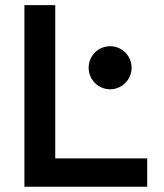

<svg xmlns="http://www.w3.org/2000/svg" viewBox="-20 -713 626 733"><path d="M73.2 0H542V-108.4H190.9V-693.4H73.2ZM400.4 -372.1C445.8 -372.1 482.4 -409.2 482.4 -454.1C482.4 -500 445.8 -536.6 400.4 -536.6C355 -536.6 318.4 -500 318.4 -454.1C318.4 -409.2 355 -372.1 400.4 -372.1Z"/></svg>

Font: Cascadia Code NF SemiBold
Style: Regular
Weight: 600
Monospace: yes
Designer: Aaron Bell
Foundry: Saja Typeworks
Version: Version 2404.023